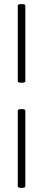

<svg xmlns="http://www.w3.org/2000/svg" viewBox="-20 -758 208 940"><path d="M67 -360V-731Q67 -738 85.5 -738Q104 -738 104 -731V-360Q104 -353 85.5 -353Q67 -353 67 -360ZM67 154V-216Q67 -224 85.5 -224Q104 -224 104 -216V154Q104 162 85.5 162Q67 162 67 154Z"/></svg>

Font: Cormorant Upright Light
Style: Regular
Weight: 300
Designer: Christian Thalmann (Catharsis Fonts)
Foundry: Catharsis Fonts
Version: Version 3.302;PS 003.302;hotconv 1.0.88;makeotf.lib2.5.64775